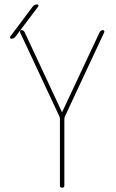

<svg xmlns="http://www.w3.org/2000/svg" viewBox="-20 -870 540 890"><path d="M79.1 -730.5Q89.8 -730.5 94.7 -719.7L266.6 -351.6Q266.6 -350.6 267.6 -350.6Q268.6 -350.6 268.6 -351.6L441.4 -719.7Q446.3 -729.5 457 -730.5Q460.9 -730.5 462.9 -727.1Q464.8 -723.6 462.9 -719.7L280.3 -329.1Q278.3 -323.2 278.3 -320.3V-9.8Q278.3 0 268.1 0Q257.8 0 257.8 -9.8V-320.3Q257.8 -323.2 255.9 -329.1L73.2 -719.7Q72.3 -723.6 73.7 -727.1Q75.2 -730.5 79.1 -730.5ZM32.2 -690.4Q28.3 -690.4 26.9 -693.8Q25.4 -697.3 27.3 -700.2L131.8 -839.8Q140.6 -849.6 152.3 -849.6Q156.2 -849.6 157.7 -846.2Q159.2 -842.8 157.2 -839.8L51.8 -700.2Q43.9 -690.4 32.2 -690.4Z"/></svg>

Font: Rounded-X Mgen+ 2m thin
Style: Regular
Weight: 100
Designer: [Source Han Sans]
Ryoko NISHIZUKA  (kana & ideographs); Paul D. Hunt (Latin, Greek & Cyrillic); Wenlong ZHANG  (bopomofo
Version: Version 1.059.20150602